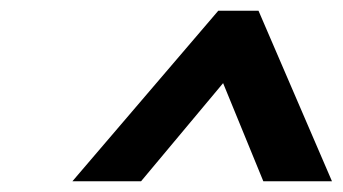

<svg xmlns="http://www.w3.org/2000/svg" viewBox="-20 -702 639 358"><path d="M471 -364H599L462 -682H387L115 -364H243L396 -547Z"/></svg>

Font: LT Wave Bold
Style: Italic
Weight: 700
Designer: Daniel Lyons
Version: Version 2.5 (Glyphs App)